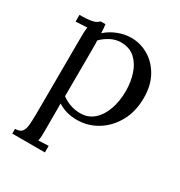

<svg xmlns="http://www.w3.org/2000/svg" viewBox="-142 -489 732 780"><g transform="rotate(30 224.0 -98.5)"><path d="M26.4 191.4V169.1Q49.5 169.1 58.3 157.3Q67.1 145.6 68.8 124.9Q70.4 104.1 70.8 77.4L72.2 -285.3Q72.2 -297 72.6 -309.1Q73 -321.2 75.2 -334.1Q61.6 -333.7 48.6 -332.8Q35.6 -331.9 21.6 -331.1V-362.7Q55 -362.7 71.9 -365.6Q88.7 -368.5 96.6 -373.1Q104.5 -377.7 109.6 -382.8H132Q132.7 -375.9 133.8 -365.6Q134.9 -355.3 135.3 -342.5Q158 -363 189 -375.3Q220 -387.6 251.6 -387.6Q295.2 -387.6 333 -365.1Q370.7 -342.5 393.8 -300.9Q416.9 -259.3 416.9 -201.3Q416.9 -137.1 390.2 -89.1Q363.4 -41.1 319.8 -14.5Q276.1 12.1 225.2 12.1Q198.8 12.1 176.6 5.9Q154.4 -0.4 135.3 -12.8V111.8Q135.3 126.9 134.9 138.4Q134.6 150 132 162.8Q143.7 162.1 155.7 161.5Q167.6 161 179.3 160.6V191.4ZM223.7 -18Q259.6 -18 285.5 -40.2Q311.3 -62.3 325.4 -101Q339.6 -139.7 339.6 -189.2Q339.6 -229.9 327.8 -266.8Q316.1 -303.6 290.8 -327.1Q265.5 -350.6 224.4 -350.6Q198.8 -350.6 175.3 -338.1Q151.8 -325.6 136 -308.8Q136.4 -304.4 136.6 -295.9Q136.8 -287.5 136.8 -263.1Q136.8 -238.7 136.6 -187.6Q136.4 -136.4 136 -47.3Q154.4 -33.4 176.8 -25.7Q199.1 -18 223.7 -18Z"/></g></svg>

Font: Parastoo
Style: Regular
Weight: 400
Foundry: Saber Rastikerdar (saber.rastikerdar@gmail.com)
Version: Version 3.000